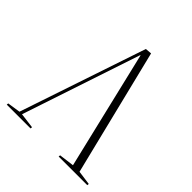

<svg xmlns="http://www.w3.org/2000/svg" viewBox="-195 -873 1015 1015"><g transform="rotate(45 312.0 -365.5)"><path d="M11 0 12 -10 85 -21 323 -728 359 -731 534 -21 614 -10 613 0H399L400 -10L485 -21L327 -684H325L104 -21L190 -10L189 0Z"/></g></svg>

Font: Display Extralight
Style: Italic
Weight: 200
Italic angle: -2°
Designer: Latin by Veronika Burian and Jose Scaglione. Greek by Irene Vlachou. Cyrillic by Vera Evstafieva
Foundry: TypeTogether
Version: Version 3.002